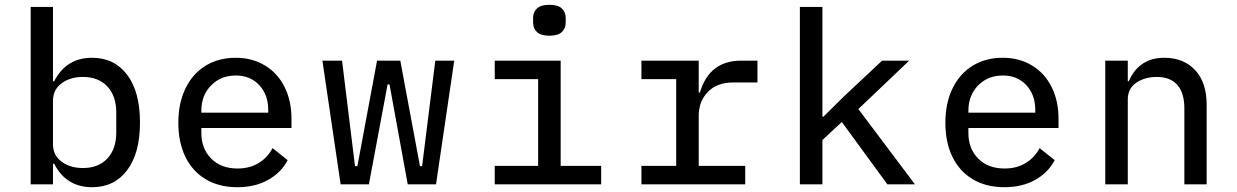

<svg xmlns="http://www.w3.org/2000/svg" viewBox="-20 -769 5160 801"><path d="M108 -740H201V-430H206Q256 -528 364 -528Q457 -528 510.5 -457Q564 -386 564 -258Q564 -130 510.5 -59Q457 12 364 12Q256 12 206 -86H201V0H108ZM326 -68Q391 -68 428 -108Q465 -148 465 -215V-301Q465 -368 428 -408Q391 -448 326 -448Q273 -448 237 -421.5Q201 -395 201 -348V-168Q201 -121 237 -94.5Q273 -68 326 -68Z M724 -257Q724 -339 754 -400.5Q784 -462 838 -495Q892 -528 963 -528Q1033 -528 1086 -495.5Q1139 -463 1167.5 -405.5Q1196 -348 1196 -274V-235H820V-214Q820 -149 861 -107.5Q902 -66 971 -66Q1021 -66 1058.5 -88.5Q1096 -111 1117 -151L1180 -101Q1154 -50 1099.5 -19Q1045 12 970 12Q894 12 838.5 -21Q783 -54 753.5 -114.5Q724 -175 724 -257ZM1099 -299V-310Q1099 -374 1061.5 -414Q1024 -454 964 -454Q901 -454 860.5 -412.5Q820 -371 820 -307V-299Z M1325 -516H1407L1461 -76H1471L1553 -516H1650L1732 -76H1741L1796 -516H1875L1799 0H1681L1605 -417H1597L1519 0H1401Z M2204 -675V-694Q2204 -719 2220.5 -734Q2237 -749 2272 -749Q2307 -749 2323.5 -734Q2340 -719 2340 -694V-675Q2340 -650 2323.5 -635Q2307 -620 2272 -620Q2237 -620 2220.5 -635Q2204 -650 2204 -675ZM2044 -77H2225V-439H2044V-516H2319V-77H2488V0H2044Z M2656 -77H2801V-439H2656V-516H2895V-383H2900Q2939 -516 3072 -516H3140V-425H3040Q2971 -425 2933 -385.5Q2895 -346 2895 -286V-77H3089V0H2656Z M3317 -740H3411V-282H3415L3501 -367L3660 -516H3773L3561 -314L3797 0H3682L3492 -260L3411 -185V0H3317Z M3924 -257Q3924 -339 3954 -400.5Q3984 -462 4038 -495Q4092 -528 4163 -528Q4233 -528 4286 -495.5Q4339 -463 4367.5 -405.5Q4396 -348 4396 -274V-235H4020V-214Q4020 -149 4061 -107.5Q4102 -66 4171 -66Q4221 -66 4258.5 -88.5Q4296 -111 4317 -151L4380 -101Q4354 -50 4299.5 -19Q4245 12 4170 12Q4094 12 4038.5 -21Q3983 -54 3953.5 -114.5Q3924 -175 3924 -257ZM4299 -299V-310Q4299 -374 4261.5 -414Q4224 -454 4164 -454Q4101 -454 4060.5 -412.5Q4020 -371 4020 -307V-299Z M4591 0V-516H4685V-430H4689Q4732 -528 4837 -528Q4918 -528 4966 -476.5Q5014 -425 5014 -332V0H4921V-316Q4921 -382 4891.5 -415Q4862 -448 4806 -448Q4756 -448 4720.5 -424Q4685 -400 4685 -354V0Z"/></svg>

Font: Writer
Style: Regular
Weight: 400
Monospace: yes
Designer: Mike Abbink, Paul van der Laan, Pieter van Rosmalen
Foundry: Bold Monday
Version: Version 2.001 2020